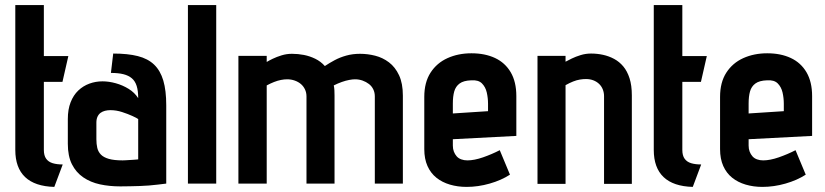

<svg xmlns="http://www.w3.org/2000/svg" viewBox="-20 -720 3237 753"><path d="M152 -132V-399H225L248 -500H152V-700H40V-132Q40 -62 78.5 -25.5Q117 11 193 13L226 -75Q203 -75 186.5 -80Q170 -85 161 -97.5Q152 -110 152 -132Z M522 -335Q508 -357 484.5 -371.5Q461 -386 434 -393.5Q407 -401 382 -401Q355 -401 330.5 -392Q306 -383 287 -365Q268 -347 257 -319Q246 -291 246 -253V-156Q246 -108 262 -76Q278 -44 306.5 -24.5Q335 -5 372 3Q409 11 452 11Q472 11 491 10.5Q510 10 528.5 9.5Q547 9 564.5 7.5Q582 6 599 4Q616 2 632 0V-307Q632 -365 620.5 -404Q609 -443 584.5 -466.5Q560 -490 520.5 -500Q481 -510 424 -510L415 -434Q444 -434 464 -429Q484 -424 497 -413Q510 -402 516 -383Q522 -364 522 -335ZM522 -253V-95Q522 -95 517.5 -94.5Q513 -94 505.5 -93.5Q498 -93 489.5 -92.5Q481 -92 473.5 -91.5Q466 -91 461 -91Q427 -91 406.5 -97Q386 -103 375.5 -114Q365 -125 361.5 -140Q358 -155 358 -174V-239Q358 -253 362.5 -262.5Q367 -272 374.5 -277.5Q382 -283 392 -285.5Q402 -288 413 -288Q436 -288 459 -280.5Q482 -273 499.5 -265Q517 -257 522 -253Z M717 0H828V-700H717Z M1450 -342V0H1560V-345Q1560 -393 1545 -425Q1530 -457 1505.5 -475.5Q1481 -494 1451.5 -501.5Q1422 -509 1392 -509Q1363 -509 1338 -502Q1313 -495 1292.5 -484Q1272 -473 1254 -461Q1238 -479 1216.5 -489.5Q1195 -500 1172 -504.5Q1149 -509 1125 -509Q1104 -509 1084.5 -503Q1065 -497 1049.5 -489.5Q1034 -482 1026 -477V-501H915V0H1026V-385Q1041 -393 1055 -398.5Q1069 -404 1082 -406.5Q1095 -409 1106 -409Q1122 -409 1136 -404Q1150 -399 1160 -390.5Q1170 -382 1176 -369.5Q1182 -357 1182 -342V0H1292V-345Q1292 -356 1291.5 -366Q1291 -376 1289 -385Q1305 -393 1320.5 -398.5Q1336 -404 1349.5 -406.5Q1363 -409 1372 -409Q1388 -409 1402 -404Q1416 -399 1427 -390.5Q1438 -382 1444 -369.5Q1450 -357 1450 -342Z M1756 -149V-174L2005 -187V-343Q2005 -399 1983 -436.5Q1961 -474 1921.5 -492.5Q1882 -511 1829 -511Q1777 -511 1735 -492Q1693 -473 1668.5 -435Q1644 -397 1644 -340V-135Q1644 -97 1656.5 -69Q1669 -41 1691.5 -23Q1714 -5 1744.5 4Q1775 13 1810 13Q1855 13 1900.5 0Q1946 -13 1980 -35L1940 -131Q1909 -115 1874.5 -103Q1840 -91 1813 -91Q1800 -91 1789 -95Q1778 -99 1771 -107Q1764 -115 1760 -125.5Q1756 -136 1756 -149ZM1894 -313V-284L1756 -275V-314Q1756 -342 1761.5 -361.5Q1767 -381 1782.5 -392.5Q1798 -404 1828 -405Q1856 -407 1870 -393Q1884 -379 1889 -357.5Q1894 -336 1894 -313Z M2349 -343V1H2458V-346Q2458 -385 2449 -413Q2440 -441 2424.5 -459.5Q2409 -478 2388.5 -489Q2368 -500 2345 -505Q2322 -510 2298 -510Q2277 -510 2257.5 -504Q2238 -498 2222.5 -490.5Q2207 -483 2198 -478V-501H2088V1H2198V-386Q2214 -395 2228 -400.5Q2242 -406 2254.5 -408Q2267 -410 2278 -410Q2294 -410 2307 -405Q2320 -400 2329.5 -391Q2339 -382 2344 -369.5Q2349 -357 2349 -343Z M2656 -132V-399H2729L2752 -500H2656V-700H2544V-132Q2544 -62 2582.5 -25.5Q2621 11 2697 13L2730 -75Q2707 -75 2690.5 -80Q2674 -85 2665 -97.5Q2656 -110 2656 -132Z M2916 -149V-174L3165 -187V-343Q3165 -399 3143 -436.5Q3121 -474 3081.5 -492.5Q3042 -511 2989 -511Q2937 -511 2895 -492Q2853 -473 2828.5 -435Q2804 -397 2804 -340V-135Q2804 -97 2816.5 -69Q2829 -41 2851.5 -23Q2874 -5 2904.5 4Q2935 13 2970 13Q3015 13 3060.5 0Q3106 -13 3140 -35L3100 -131Q3069 -115 3034.5 -103Q3000 -91 2973 -91Q2960 -91 2949 -95Q2938 -99 2931 -107Q2924 -115 2920 -125.5Q2916 -136 2916 -149ZM3054 -313V-284L2916 -275V-314Q2916 -342 2921.5 -361.5Q2927 -381 2942.5 -392.5Q2958 -404 2988 -405Q3016 -407 3030 -393Q3044 -379 3049 -357.5Q3054 -336 3054 -313Z"/></svg>

Font: Advent Pro
Style: Regular
Weight: 400
Designer: VivaRado, Andreas Kalpakidis
Foundry: VivaRado, Andreas Kalpakidis
Version: Version 3.000